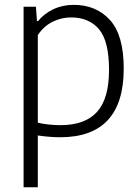

<svg xmlns="http://www.w3.org/2000/svg" viewBox="-20 -570 592 810"><path d="M79.5 -541.5H131.5L136 -481H140.5Q166 -512.5 205 -531Q244 -549.5 291 -549.5Q386 -549.5 444 -485.5Q502 -421.5 502 -281Q502 9 234 9Q191 9 139.5 1.5V220H79.5ZM440 -275Q440 -396.5 397.8 -446.5Q355.5 -496.5 280 -496.5Q238.5 -496.5 201.5 -478Q164.5 -459.5 139.5 -422V-52.5Q159 -47.5 184.8 -44.8Q210.5 -42 235.5 -42Q338.5 -42 389.2 -97.8Q440 -153.5 440 -275Z"/></svg>

Font: Encode Sans Light
Style: Regular
Weight: 300
Designer: Multiple Designers
Foundry: Impallari Type
Version: Version 2.000